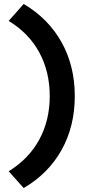

<svg xmlns="http://www.w3.org/2000/svg" viewBox="-20 -734 452 973"><path d="M100 -714Q225 -640 292 -520Q359 -400 359 -247Q359 -94 292 26Q225 146 100 219L24 134Q126 71 179 -26.5Q232 -124 232 -247Q232 -371 179 -468.5Q126 -566 24 -628Z"/></svg>

Font: Red Hat Display
Style: Bold
Weight: 700
Designer: Pentagram, MCKL
Foundry: Pentagram, MCKL
Version: Version 1.023; ttfautohint (v1.8.3)